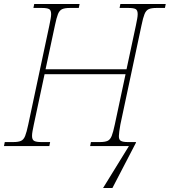

<svg xmlns="http://www.w3.org/2000/svg" viewBox="-33 -734 853 965"><path d="M485 211 615 0H420L424 -20H469Q494 -20 507.5 -26Q521 -32 528.5 -51Q536 -70 544 -108L598 -361H191L137 -108Q133 -89 130.5 -75Q128 -61 128 -51Q128 -32 138.5 -26Q149 -20 174 -20H219L215 0H-13L-9 -20H34Q59 -20 72.5 -26Q86 -32 93.5 -51Q101 -70 109 -108L215 -606Q219 -626 221.5 -639.5Q224 -653 224 -663Q224 -683 213.5 -688.5Q203 -694 178 -694H135L139 -714H367L363 -694H318Q293 -694 279.5 -688Q266 -682 258.5 -663.5Q251 -645 243 -606L196 -386H603L650 -606Q654 -626 656.5 -639.5Q659 -653 659 -663Q659 -683 648.5 -688.5Q638 -694 613 -694H568L572 -714H800L796 -694H753Q728 -694 714.5 -688Q701 -682 693.5 -663.5Q686 -645 678 -606L572 -108Q565 -69 564.5 -50.5Q564 -32 574.5 -26Q585 -20 609 -20H649L651 -18L532 211Z"/></svg>

Font: Noto Serif Thin
Style: Italic
Weight: 100
Italic angle: -12°
Designer: Monotype Design Team
Foundry: Monotype Imaging Inc.
Version: Version 2.014; ttfautohint (v1.8.4.7-5d5b)